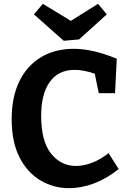

<svg xmlns="http://www.w3.org/2000/svg" viewBox="-20 -971 672 1003"><path d="M341 12Q259 12 190.5 -29Q122 -70 81.5 -150Q41 -230 41 -348Q41 -464 81 -546Q121 -628 194 -672Q267 -716 365 -716Q466 -716 590 -664L581 -484H496L475 -586Q417 -606 370 -606Q284 -606 239.5 -542.5Q195 -479 195 -366Q195 -234 246.5 -169Q298 -104 377 -104Q416 -104 460 -120.5Q504 -137 547 -171L600 -88Q538 -38 471.5 -13Q405 12 341 12ZM492 -951 538 -896 393 -765 313 -758 157 -896 204 -951 350 -862Z"/></svg>

Font: Bitter
Style: Bold
Weight: 700
Designer: Sol Matas, and Bitter project Authors
Foundry: Sol Matas
Version: Version 2.001